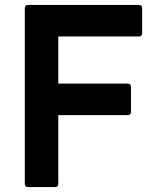

<svg xmlns="http://www.w3.org/2000/svg" viewBox="-20 -754 627 774"><path d="M93 0Q80 0 80 -13V-721Q80 -734 93 -734H540Q553 -734 553 -721V-620Q553 -607 540 -607H215V-417H495Q508 -417 508 -404V-303Q508 -290 495 -290H215V-13Q215 0 202 0Z"/></svg>

Font: LINE Seed Sans App
Style: Bold
Weight: 700
Designer: LINE VX Design & Dalton Maag Ltd & Sandoll Inc
Foundry: Dalton Maag Ltd
Version: Version 1.003